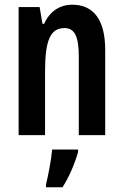

<svg xmlns="http://www.w3.org/2000/svg" viewBox="-20 -573 524 814"><path d="M287 -553C233 -553 191 -525 167 -472H160L148 -543H59V0H171V-269C171 -402 193 -454 254 -454C299 -454 314 -413 314 -333V0H426V-362C426 -488 377 -553 287 -553ZM311 71V61H201C198 101 184 174 175 209V221H245C272 179 297 122 311 71Z"/></svg>

Font: Noto Sans Devanagari ExtraCondensed SemiBold
Style: Regular
Weight: 600
Width: 2
Designer: Jelle Bosma - Monotype Design Team
Foundry: Monotype Imaging Inc.
Version: Version 2.004